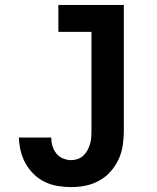

<svg xmlns="http://www.w3.org/2000/svg" viewBox="-20 -755 640 783"><path d="M270 8Q243 8 215.5 3.5Q188 -1 163 -13Q138 -25 118 -44.5Q98 -64 84.5 -88Q71 -112 64.5 -139Q58 -166 57 -194H189Q189 -176 194 -159.5Q199 -143 209.5 -129.5Q220 -116 236.5 -109Q253 -102 270 -102Q284 -102 297 -106.5Q310 -111 320 -120.5Q330 -130 336.5 -142Q343 -154 347 -167Q351 -180 352 -193.5Q353 -207 353 -221V-625H218V-735H485V-221Q485 -191 480.5 -161.5Q476 -132 463.5 -105Q451 -78 431 -55.5Q411 -33 385 -18.5Q359 -4 329.5 2Q300 8 270 8Z"/></svg>

Font: Iosevka SS04 XBd Ex
Style: Regular
Weight: 800
Width: 7
Monospace: yes
Designer: Belleve Invis
Foundry: Belleve Invis
Version: Version 19.0.0; ttfautohint (v1.8.4)